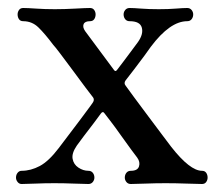

<svg xmlns="http://www.w3.org/2000/svg" viewBox="-20 -460 551 480"><path d="M34 0Q28 0 24 -5Q20 -10 20 -16Q20 -23 24 -28Q28 -33 34 -33Q57 -33 79.5 -45Q102 -57 127 -90Q162 -136 180 -160Q198 -184 204.5 -193Q211 -202 211 -202Q217 -210 213 -216Q208 -222 193.5 -241.5Q179 -261 162 -284Q145 -307 131 -325.5Q117 -344 113 -348Q92 -376 76 -391.5Q60 -407 38 -407Q31 -407 27.5 -412Q24 -417 24 -424Q24 -430 27.5 -435Q31 -440 38 -440Q49 -440 70.5 -438.5Q92 -437 117 -437Q141 -437 168 -438.5Q195 -440 205 -440Q212 -440 215.5 -435Q219 -430 219 -424Q219 -417 215.5 -412Q212 -407 205 -407Q192 -407 189 -399.5Q186 -392 193 -382L265 -285Q269 -279 274 -287Q279 -293 290 -308Q301 -323 312 -337.5Q323 -352 325 -355Q339 -375 334.5 -391Q330 -407 304 -407Q297 -407 293 -412Q289 -417 289 -424Q289 -430 293 -435Q297 -440 304 -440Q314 -440 333 -438.5Q352 -437 377 -437Q401 -437 419.5 -438.5Q438 -440 448 -440Q455 -440 459 -435Q463 -430 463 -424Q463 -417 459 -412Q455 -407 448 -407Q405 -407 357 -343Q353 -337 340.5 -320Q328 -303 314.5 -285.5Q301 -268 294 -259Q289 -252 294 -246Q299 -239 315.5 -216.5Q332 -194 352 -167.5Q372 -141 388 -119.5Q404 -98 408 -93Q455 -33 485 -33Q492 -33 495.5 -28Q499 -23 499 -16Q499 -10 495.5 -5Q492 0 485 0Q475 0 447 -1Q419 -2 394 -2Q369 -2 343 -1Q317 0 307 0Q300 0 296 -5Q292 -10 292 -16Q292 -23 296 -28Q300 -33 307 -33Q324 -33 327.5 -44Q331 -55 323 -66Q320 -70 308 -86Q296 -102 282 -122Q268 -142 256 -157.5Q244 -173 241 -177Q237 -183 232 -176Q228 -170 215 -153Q202 -136 189 -119Q176 -102 172 -96Q159 -77 161.5 -63Q164 -49 176 -41Q188 -33 201 -33Q208 -33 212 -28Q216 -23 216 -16Q216 -10 212 -5Q208 0 201 0Q191 0 165.5 -1Q140 -2 116 -2Q91 -2 68 -1Q45 0 34 0Z"/></svg>

Font: Zen Old Mincho Medium
Style: Regular
Weight: 500
Designer: Yoshimichi Ohira
Foundry: Positype
Version: Version 1.500